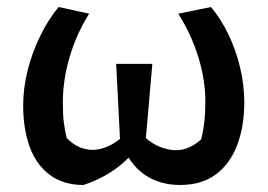

<svg xmlns="http://www.w3.org/2000/svg" viewBox="-20 -517 763 547"><path d="M493 10Q434 10 391 -20Q348 -50 321 -118L394 -125Q415 -106 438.5 -97.5Q462 -89 481 -89Q519 -89 553 -120Q559 -143 562 -169Q565 -195 565 -228Q565 -289 545.5 -353Q526 -417 488 -478L581 -497Q609 -464 630.5 -419.5Q652 -375 664 -325Q676 -275 676 -225Q676 -158 656 -104.5Q636 -51 595.5 -20.5Q555 10 493 10ZM218 10Q160 10 121.5 -19Q83 -48 64.5 -99Q46 -150 46 -217Q46 -265 58.5 -315.5Q71 -366 94 -413.5Q117 -461 147 -497L234 -478Q198 -421 178.5 -355Q159 -289 159 -225Q159 -190 162 -166.5Q165 -143 170 -124Q186 -107 205 -98.5Q224 -90 244 -90Q263 -90 285 -99Q307 -108 326 -125L386 -121Q361 -76 318 -42.5Q275 -9 218 10ZM393 -94 323 -98 311 -335H414Z"/></svg>

Font: Piazzolla 24pt SemiBold
Style: Regular
Weight: 600
Designer: Juan Pablo del Peral
Foundry: Huerta Tipografica
Version: Version 2.005